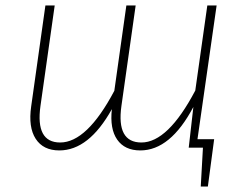

<svg xmlns="http://www.w3.org/2000/svg" viewBox="-20 -540 890 702"><path d="M772 -520 702 -31H763L740 142H714L722 0H670L687 -149Q603 10 493 10Q436 10 408.5 -29.5Q381 -69 389 -141Q305 10 197 10Q138 10 110.5 -32.5Q83 -75 94 -151L146 -520H180L128 -153Q109 -19 200 -19Q298 -19 398 -208L442 -520H476L424 -153Q405 -19 497 -19Q594 -19 694 -209L738 -520Z"/></svg>

Font: Fira Sans UltraLight
Style: Italic
Weight: 200
Italic angle: -8°
Designer: Carrois Corporate & Edenspiekermann AG
Foundry: Carrois Corporate GbR & Edenspiekermann AG
Version: Version 4.203;PS 004.203;hotconv 1.0.88;makeotf.lib2.5.64775